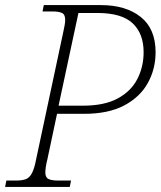

<svg xmlns="http://www.w3.org/2000/svg" viewBox="-32 -734 631 754"><path d="M-12 0 -7 -25H32Q55 -25 69.5 -30.5Q84 -36 93.5 -54Q103 -72 110 -109L216 -606Q224 -640 224 -656Q224 -677 211.5 -683Q199 -689 174 -689H135L140 -714H364Q462 -714 520.5 -667.5Q579 -621 579 -529Q579 -463 548.5 -408Q518 -353 456 -320Q394 -287 298 -287H192L154 -108Q150 -93 148 -79Q146 -65 146 -57Q146 -37 158.5 -31Q171 -25 196 -25H247L242 0ZM198 -319H294Q378 -319 430.5 -347.5Q483 -376 507.5 -424Q532 -472 532 -529Q532 -602 489 -642.5Q446 -683 351 -683H276Z"/></svg>

Font: Noto Serif ExtraLight
Style: Italic
Weight: 200
Italic angle: -12°
Designer: Monotype Design Team
Foundry: Monotype Imaging Inc.
Version: Version 2.014; ttfautohint (v1.8.4.7-5d5b)